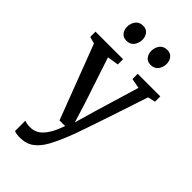

<svg xmlns="http://www.w3.org/2000/svg" viewBox="-311 -868 1199 1199"><g transform="rotate(45 288.0 -268.5)"><path d="M135 251.5Q119.5 251.5 106.2 249.2Q93 247 85.5 243.5V151.5Q92 155.5 106 158Q120 160.5 135 160.5Q156.5 160.5 176.2 153Q196 145.5 214.5 127.5Q233 109.5 250.8 78.2Q268.5 47 285 0H235L47.5 -491.5L2 -504.5V-551H245.5V-504.5L170.5 -492.5L269 -195.5L311.5 -59L351 -196L440 -492.5L374.5 -504.5V-551H574V-504.5L524 -492.5Q495 -404 470.2 -329.5Q445.5 -255 425.5 -195.8Q405.5 -136.5 390.5 -92.8Q375.5 -49 365.8 -21.8Q356 5.5 352 15Q322 92 293.2 144.8Q264.5 197.5 227.2 224.5Q190 251.5 135 251.5ZM178 -647Q149.5 -647 134.5 -666.2Q119.5 -685.5 119.5 -712Q119.5 -741.5 136.2 -764.5Q153 -787.5 186 -787.5H187Q215.5 -787.5 230.5 -768.2Q245.5 -749 245.5 -722.5Q245.5 -693 228.8 -670Q212 -647 179 -647ZM391.5 -647Q363 -647 348 -666.2Q333 -685.5 333 -712Q333 -741.5 349.8 -764.5Q366.5 -787.5 399.5 -787.5H400.5Q429 -787.5 444 -768.2Q459 -749 459 -722.5Q459 -693 442.2 -670Q425.5 -647 392.5 -647Z"/></g></svg>

Font: Merriweather 28pt Medium
Style: Regular
Weight: 500
Version: Version 2.100